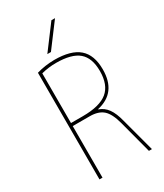

<svg xmlns="http://www.w3.org/2000/svg" viewBox="-231 -1039 963 1127"><g transform="rotate(-30 250.0 -475.0)"><path d="M293.9 -359.4Q330.1 -346.7 352.5 -315.4Q375 -284.2 389.6 -226.6L450.2 0H429.7L371.1 -221.7Q352.5 -293 320.8 -321.3Q289.1 -349.6 230.5 -349.6H115.2V0H94.7V-722.7Q150.4 -739.3 214.8 -740.2Q328.1 -740.2 381.3 -693.8Q434.6 -647.5 434.6 -549.8Q434.6 -392.6 293.9 -361.3ZM197.3 -790 317.4 -950.2H341.8L221.7 -790ZM115.2 -370.1H195.3Q310.5 -370.1 362.8 -413.1Q415 -456.1 415 -549.8Q415 -638.7 367.7 -679.2Q320.3 -719.7 214.8 -719.7Q164.1 -719.7 115.2 -707Z"/></g></svg>

Font: Mgen+ 1mn thin
Style: Regular
Weight: 100
Designer: [Source Han Sans]
Ryoko NISHIZUKA  (kana & ideographs); Paul D. Hunt (Latin, Greek & Cyrillic); Wenlong ZHANG  (bopomofo
Version: Version 1.059.20150602